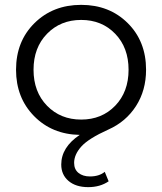

<svg xmlns="http://www.w3.org/2000/svg" viewBox="-20 -550 667 790"><path d="M426 -17Q344 20 314.5 53Q285 86 285 120Q285 147 303 161.5Q321 176 350 176Q388 176 411 157L427 196Q392 220 343 220Q292 220 262 194.5Q232 169 232 127Q232 56 308 5Q194 3 120 -72.5Q46 -148 46 -263Q46 -380 122 -455Q198 -530 314 -530Q430 -530 505.5 -455Q581 -380 581 -263Q581 -178 539.5 -113.5Q498 -49 426 -17ZM173.5 -411Q118 -354 118 -263Q118 -172 173.5 -115Q229 -58 314 -58Q399 -58 454 -115Q509 -172 509 -263Q509 -354 454 -411Q399 -468 314 -468Q229 -468 173.5 -411Z"/></svg>

Font: mBank
Style: Regular
Weight: 400
Designer: Julieta Ulanovsky
Foundry: Julieta Ulanovsky
Version: Version 7.200;PS 007.200;hotconv 1.0.88;makeotf.lib2.5.64775